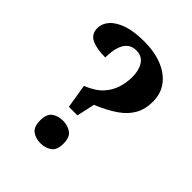

<svg xmlns="http://www.w3.org/2000/svg" viewBox="-206 -841 966 966"><g transform="rotate(45 277.0 -358.0)"><path d="M219 -223 198 -351Q256 -374 286 -407Q316 -440 327.5 -478.5Q339 -517 339 -556Q339 -603 319 -633.5Q299 -664 258 -664Q229 -664 210 -647.5Q191 -631 182 -600.5Q173 -570 173 -528Q111 -528 75.5 -545Q40 -562 40 -605Q40 -636 63 -663Q86 -690 133.5 -707Q181 -724 254 -724Q328 -724 383 -702Q438 -680 469 -639Q500 -598 500 -540Q500 -487 478 -447.5Q456 -408 412 -377.5Q368 -347 301 -319L280 -223ZM248 8Q213 8 189 -9.5Q165 -27 165 -72Q165 -119 189 -136Q213 -153 248 -153Q281 -153 306 -136Q331 -119 331 -72Q331 -27 306 -9.5Q281 8 248 8Z"/></g></svg>

Font: Noto Serif Gujarati
Style: Regular
Weight: 400
Designer: Universal Thirst, Indian Type Foundry and the Monotype Design Team
Foundry: Monotype Imaging Inc.
Version: Version 2.102